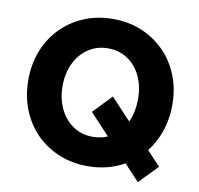

<svg xmlns="http://www.w3.org/2000/svg" viewBox="-85 -820 997 960"><g transform="rotate(10 413.5 -340.0)"><path d="M414 16Q334 16 267 -12Q200 -40 151 -90Q102 -140 75 -208.5Q48 -277 48 -358Q48 -439 75 -507Q102 -575 151 -625Q200 -675 267 -703Q334 -731 414 -731Q494 -731 560.5 -703Q627 -675 676 -625Q725 -575 752 -507Q779 -439 779 -358Q779 -288 758 -226Q737 -164 699 -116L767 -43L676 51L599 -31Q560 -8 513 4Q466 16 414 16ZM414 -133Q455 -133 489 -148L389 -255L479 -349L581 -240Q605 -292 605 -358Q605 -423 581 -473.5Q557 -524 514 -553Q471 -582 414 -582Q358 -582 314.5 -553Q271 -524 246.5 -473.5Q222 -423 222 -358Q222 -293 246.5 -242Q271 -191 314.5 -162Q358 -133 414 -133Z"/></g></svg>

Font: Wix Madefor Text ExtraBold
Style: Regular
Weight: 800
Designer: Dalton Maag Ltd
Foundry: Dalton Maag Ltd
Version: Version 3.100